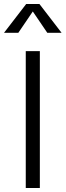

<svg xmlns="http://www.w3.org/2000/svg" viewBox="-53 -934 326 954"><path d="M110 -877 182 -771H253L143 -914H77L-33 -771H38ZM145 0V-680H75V0Z"/></svg>

Font: GI
Style: Regular
Weight: 400
Designer: Alfredo Marco Pradil
Version: Version 1.01 2015